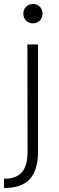

<svg xmlns="http://www.w3.org/2000/svg" viewBox="-48 -725 291 954"><path d="M116 -609C143 -609 163 -629 163 -657C163 -685 144 -705 116 -705C88 -705 68 -685 68 -657C68 -629 88 -609 116 -609ZM-28 209C87 210 141 152 141 27V-504H88L89 30C89 121 52 164 -28 163Z"/></svg>

Font: Arthouse Owned Light
Style: Regular
Weight: 300
Designer: Jeremy Tribby
Foundry: Tribby Type
Version: Version 1.000;PS 001.000;hotconv 1.0.88;makeotf.lib2.5.64775